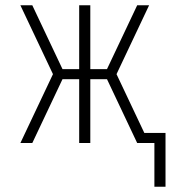

<svg xmlns="http://www.w3.org/2000/svg" viewBox="-20 -540 645 725"><path d="M605 165H563V0H498L384 -241H321V0H279V-241H216L102 0H57L180 -260L57 -520H102L216 -279H279V-520H321V-279H384L498 -520H543L420 -260L525 -38H605Z"/></svg>

Font: Iosevka Extralight Extended
Style: Regular
Weight: 200
Width: 7
Monospace: yes
Designer: Belleve Invis
Foundry: Belleve Invis
Version: Version 32.5.0; ttfautohint (v1.8.4)